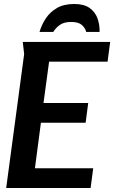

<svg xmlns="http://www.w3.org/2000/svg" viewBox="-20 -942 572 962"><path d="M94 -732H532L519 -633H226L198 -426H422L409 -327H185L155 -99H447L434 0H11L101 -671ZM178 -782Q189 -819 210 -850.5Q231 -882 265.5 -902Q300 -922 352 -922Q401 -922 429 -902Q457 -882 468.5 -850Q480 -818 479 -782H412Q407 -802 390 -817Q373 -832 336 -832Q300 -832 279 -816.5Q258 -801 247 -782Z"/></svg>

Font: Rosario
Style: Italic
Weight: 400
Italic angle: -8.05°
Designer: Hector Gatti
Foundry: Omnibus Type
Version: Version 1.201